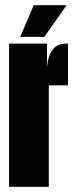

<svg xmlns="http://www.w3.org/2000/svg" viewBox="-20 -720 282 740"><path d="M58 -578H151L237 -700H110ZM168 0V-391H242V-552H235C189 -552 167 -521 161 -461V-552H15V0Z"/></svg>

Font: Queering Heavy
Style: Bold
Weight: 900
Designer: Adam Naccarato
Foundry: adamnac
Version: Version 2.000;hotconv 1.0.109;makeotfexe 2.5.65596